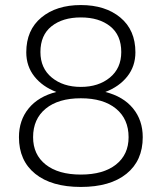

<svg xmlns="http://www.w3.org/2000/svg" viewBox="-20 -730 640 760"><path d="M55 -187Q55 -254 93.5 -301Q132 -348 203 -366Q148 -387 116 -427.5Q84 -468 84 -523Q84 -611 143.5 -660.5Q203 -710 300 -710Q397 -710 456.5 -660.5Q516 -611 516 -523Q516 -468 484 -427.5Q452 -387 397 -366Q468 -348 506.5 -301Q545 -254 545 -187Q545 -94 480.5 -42Q416 10 300 10Q184 10 119.5 -42Q55 -94 55 -187ZM460 -524Q460 -591 416 -626Q372 -661 300 -661Q228 -661 184 -626Q140 -591 140 -524Q140 -460 185 -423Q230 -386 300 -386Q370 -386 415 -423Q460 -460 460 -524ZM489 -187Q489 -259 439 -300Q389 -341 300 -341Q211 -341 161 -300Q111 -259 111 -187Q111 -118 161 -78.5Q211 -39 300 -39Q389 -39 439 -78.5Q489 -118 489 -187Z"/></svg>

Font: Niramit ExtraLight
Style: Regular
Weight: 200
Designer: Katatrad Aksorn Co.,Ltd.
Foundry: Cadson Demak Co.,Ltd.
Version: Version 1.000; ttfautohint (v1.6)